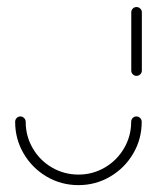

<svg xmlns="http://www.w3.org/2000/svg" viewBox="-20 -539 463 559"><path d="M377 -200Q383.3 -200 388 -195.4Q392.6 -190.7 392.6 -184.4Q392.6 -134.1 367.8 -91.9Q343 -49.6 300.7 -24.8Q258.5 0 208.5 0Q158.1 0 115.9 -24.8Q73.7 -49.6 48.9 -91.9Q24.1 -134.1 24.1 -184.4Q24.1 -190.7 28.5 -195.4Q33 -200 39.3 -200Q45.6 -200 50.2 -195.4Q54.8 -190.7 54.8 -184.4Q54.8 -142.6 75.4 -107.2Q95.9 -71.9 131.3 -51.3Q166.7 -30.7 208.5 -30.7Q250 -30.7 285.2 -51.3Q320.4 -71.9 341.1 -107.2Q361.9 -142.6 361.9 -184.4Q361.9 -190.7 366.3 -195.4Q370.7 -200 377 -200ZM377.4 -318.1Q371.1 -318.1 366.7 -322.6Q362.2 -327 362.2 -333.3V-503.3Q362.2 -509.6 366.7 -514.1Q371.1 -518.5 377.4 -518.5Q383.7 -518.5 388.3 -514.1Q393 -509.6 393 -503.3V-333.3Q393 -327 388.3 -322.6Q383.7 -318.1 377.4 -318.1Z"/></svg>

Font: 26F Galaxy Hebrew Ultra Light
Style: Regular
Weight: 200
Designer: C₂₉H₂₅N₃O₅
Version: Version 1.000